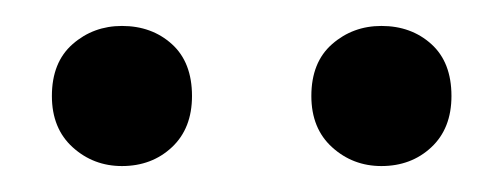

<svg xmlns="http://www.w3.org/2000/svg" viewBox="-20 -732 388 148"><path d="M274 -604Q252 -604 236 -618.5Q220 -633 220 -658Q220 -684 236 -698Q252 -712 274 -712Q297 -712 312.5 -698Q328 -684 328 -658Q328 -633 312.5 -618.5Q297 -604 274 -604ZM74 -604Q52 -604 36 -618.5Q20 -633 20 -658Q20 -684 36 -698Q52 -712 74 -712Q97 -712 112.5 -698Q128 -684 128 -658Q128 -633 112.5 -618.5Q97 -604 74 -604Z"/></svg>

Font: AR One Sans
Style: Regular
Weight: 400
Designer: Niteesh Yadav
Foundry: Niteesh Yadav
Version: Version 1.001;gftools[0.9.33]